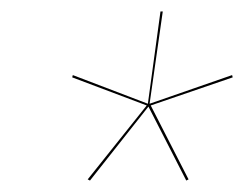

<svg xmlns="http://www.w3.org/2000/svg" viewBox="-20 -748 432 335"><path d="M243 -564 309 -435 305 -433 239 -562 137 -433 133 -435 236 -564 106 -613 107 -617 238 -567 260 -728H264L241 -567L385 -617L386 -613Z"/></svg>

Font: Fira Sans Condensed Four
Style: Italic
Weight: 100
Width: 3
Italic angle: -8°
Designer: bBox Type GmbH & Carrois Corporate GbR & Edenspiekermann AG
Foundry: bBox Type GmbH & Carrois Corporate GbR & Edenspiekermann AG
Version: Version 4.301